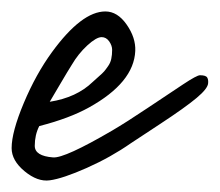

<svg xmlns="http://www.w3.org/2000/svg" viewBox="-44 -302 380 332"><path d="M315.9 -158.2Q315.4 -148.9 295.9 -132.6Q276.4 -116.2 232.2 -87.2Q188 -58.1 182.1 -54.2Q147.9 -30.3 106.2 -11.7Q64.5 6.8 42 9.8Q21 12.7 -1.5 -5.9Q-23.9 -24.4 -23.9 -45.9Q-23.9 -73.7 -2.9 -123.8Q18.1 -173.8 45.9 -211.9Q97.2 -282.2 138.2 -282.2Q159.2 -282.2 175 -259.5Q190.9 -236.8 189.9 -213.9Q187.5 -159.2 109.9 -116.2Q75.7 -97.2 23.9 -84Q16.1 -68.8 16.1 -49.8Q16.1 -32.2 47.9 -29.8Q67.9 -28.3 149.9 -76.2Q174.8 -90.8 211.9 -115.7Q249 -140.6 272.7 -156.2Q296.4 -171.9 301.8 -171.9Q312.5 -171.9 314.5 -167.5Q316.4 -164.1 315.9 -158.2ZM149.9 -215.8Q149.9 -223.1 144.8 -230.5Q139.6 -237.8 131.8 -237.8Q122.6 -237.8 106.9 -223.4Q91.3 -209 80.1 -189.9Q74.2 -180.7 58.8 -154.5Q43.5 -128.4 42 -126Q88.4 -133.3 116.2 -160.2Q118.7 -162.6 126.2 -169.2Q133.8 -175.8 136.2 -178.7Q138.7 -181.6 142.8 -187.5Q147 -193.4 148.4 -200.2Q149.9 -207 149.9 -215.8Z"/></svg>

Font: Gogol
Style: Regular
Weight: 400
Italic angle: -48°
Designer: Gennady Fridman
Foundry: ParaType Ltd
Version: Version 1.001